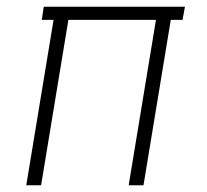

<svg xmlns="http://www.w3.org/2000/svg" viewBox="-20 -550 616 570"><path d="M58 0H102L183 -491H443L362 0H406L487 -491H522L529 -530H110L104 -491H139Z"/></svg>

Font: Iosevka Sparkle Extralight
Style: Italic
Weight: 200
Italic angle: -9°
Designer: Belleve Invis
Foundry: Belleve Invis
Version: Version 4.5.0; ttfautohint (v1.8.3)